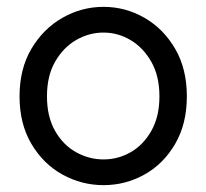

<svg xmlns="http://www.w3.org/2000/svg" viewBox="-20 -530 602 560"><path d="M282 10Q218 10 162 -21Q106 -52 71.5 -110.5Q37 -169 37 -249Q37 -329 71.5 -387.5Q106 -446 162 -478Q218 -510 282 -510Q346 -510 401.5 -478Q457 -446 491 -387.5Q525 -329 525 -249Q525 -169 491 -110.5Q457 -52 401.5 -21Q346 10 282 10ZM282 -65Q324 -65 361 -86Q398 -107 421.5 -148.5Q445 -190 445 -249Q445 -308 421.5 -349.5Q398 -391 361 -413Q324 -435 282 -435Q240 -435 202.5 -413.5Q165 -392 141 -350.5Q117 -309 117 -249Q117 -190 140.5 -148.5Q164 -107 202 -86Q240 -65 282 -65Z"/></svg>

Font: Syne
Style: Regular
Weight: 400
Designer: Lucas Descroix
Foundry: Bonjour Monde
Version: Version 2.200